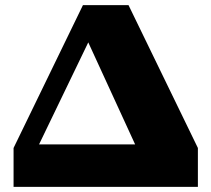

<svg xmlns="http://www.w3.org/2000/svg" viewBox="-20 -730 825 750"><path d="M33 0V-152L304 -710H482L753 -152V0ZM539 -98 297 -625 383 -685 107 -113 74 -166H672Z"/></svg>

Font: Roboto Serif Black
Style: Regular
Weight: 900
Designer: Greg Gazdowicz
Foundry: Commercial Type
Version: Version 1.008